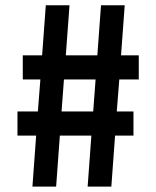

<svg xmlns="http://www.w3.org/2000/svg" viewBox="-20 -688 576 708"><path d="M99.6 0 113.3 -188H44.4V-276.9H119.6L128.9 -395H64V-483.9H135.3L148.9 -668.5H236.3L222.7 -483.9H338.9L352.5 -668.5H439.9L426.3 -483.9H491.7V-395H419.9L410.6 -276.9H472.2V-188H404.3L390.6 0H303.2L316.9 -188H200.7L187 0ZM207 -276.9H323.7L332.5 -395H215.8Z"/></svg>

Font: Fjalla One
Style: Regular
Weight: 400
Designer: Irina Smirnova, Eben Sorkin
Foundry: Sorkin Type
Version: Version 1.002; ttfautohint (v1.8.4.7-5d5b);gftools[0.9.25]